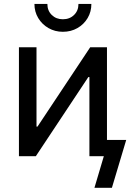

<svg xmlns="http://www.w3.org/2000/svg" viewBox="-20 -773 644 950"><path d="M509.3 0H422.4V-391.6H417L157.2 0H73.7V-539.1H160.6V-146.5H165.5L426.3 -539.1H509.3ZM291 -615.7Q252 -615.7 220 -634Q188 -652.3 169.2 -683.6Q150.4 -714.8 150.4 -753.4H214.4Q214.4 -720.2 236.1 -699Q257.8 -677.7 291 -677.7Q324.7 -677.7 346.4 -699Q368.2 -720.2 368.2 -753.4H432.1Q432.1 -714.8 413.6 -683.6Q395 -652.3 363 -634Q331.1 -615.7 291 -615.7ZM447.3 156.2 493.7 0H461.9V-80.6H604.5L533.7 156.2Z"/></svg>

Font: Inter 18pt
Style: Regular
Weight: 400
Designer: Rasmus Andersson
Foundry: rsms
Version: Version 4.001;git-66647c0bb